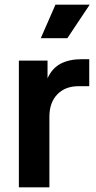

<svg xmlns="http://www.w3.org/2000/svg" viewBox="-20 -804 414 824"><path d="M61 -544H184V-468Q204 -512 241 -531Q278 -550 331 -550H363V-434H316Q260 -434 226 -399Q192 -364 192 -303V0H61ZM218 -784H365L269 -640H155Z"/></svg>

Font: Evergrow Sans
Style: Bold
Weight: 700
Foundry: 10Web
Version: Version 1.000